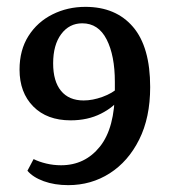

<svg xmlns="http://www.w3.org/2000/svg" viewBox="-20 -530 505 560"><path d="M229 -510Q318 -510 368 -451.5Q418 -393 418 -276Q418 -187 386 -123Q354 -59 300 -24.5Q246 10 179 10Q139 10 107.5 -1.5Q76 -13 60 -32L78 -66Q94 -58 115 -53Q136 -48 158 -48Q228 -48 271.5 -102.5Q315 -157 315 -266V-291Q315 -368 291 -415Q267 -462 220 -462Q182 -462 158.5 -430.5Q135 -399 135 -345Q135 -293 158 -265Q181 -237 224 -237Q250 -237 279 -247.5Q308 -258 326 -275L330 -244Q313 -218 274.5 -198.5Q236 -179 186 -179Q117 -179 77 -219.5Q37 -260 37 -327Q37 -384 63 -425Q89 -466 133 -488Q177 -510 229 -510Z"/></svg>

Font: Rasa Medium
Style: Regular
Weight: 500
Designer: Anna Giedrys (Yrsa+Rasa design), David Brezina (Yrsa art-direction, Rasa art-direction, design)
Foundry: Rosetta Type Foundry
Version: Version 2.004